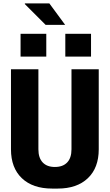

<svg xmlns="http://www.w3.org/2000/svg" viewBox="-20 -1090 640 1120"><path d="M284 10Q171 10 107.5 -50.5Q44 -111 44 -219V-686H204V-219Q204 -169 229 -142.5Q254 -116 300 -116Q347 -116 372 -142.5Q397 -169 397 -219V-686H556V-219Q556 -111 492.5 -50.5Q429 10 317 10ZM360 -945H246L124 -1067L126 -1070H268ZM511 -760H361V-893H511ZM250 -760H100V-893H250Z"/></svg>

Font: Chivo Mono
Style: Bold
Weight: 700
Monospace: yes
Designer: Hector Gatti
Foundry: Omnibus-Type
Version: Version 1.008; ttfautohint (v1.8.4.7-5d5b)